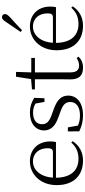

<svg xmlns="http://www.w3.org/2000/svg" viewBox="524 -1374 864 1952"><g transform="rotate(-90 956.0 -398.0)"><path d="M300 14C388 14 453 -26 497 -91L482 -105C440 -57 388 -32 318 -32C206 -32 127 -102 125 -261H488C492 -277 494 -297 494 -321C494 -438 418 -526 292 -526C161 -526 50 -420 50 -254C50 -74 155 14 300 14ZM126 -292C134 -418 204 -495 290 -495C376 -495 425 -431 425 -346C425 -309 416 -292 383 -292Z M760 14C893 14 960 -53 960 -135C960 -204 922 -248 821 -284L772 -302C700 -326 669 -353 669 -403C669 -456 708 -494 786 -494C818 -494 848 -487 879 -470L896 -378H933L937 -482C888 -512 846 -526 787 -526C671 -526 606 -463 606 -382C606 -309 656 -267 736 -238L787 -219C869 -192 895 -164 895 -115C895 -57 849 -17 759 -17C716 -17 684 -24 655 -38L637 -140H596L597 -24C651 1 697 14 760 14Z M1243 14C1292 14 1329 -2 1356 -33L1342 -50C1315 -35 1295 -26 1265 -26C1220 -26 1196 -53 1196 -116V-475H1343V-512H1196L1201 -667H1152L1128 -514L1023 -505V-475H1126V-201C1126 -165 1125 -146 1125 -115C1125 -28 1162 14 1243 14Z M1607 -620 1625 -606C1668 -647 1709 -687 1750 -722C1778 -748 1789 -763 1789 -779C1789 -799 1774 -810 1758 -810C1741 -810 1728 -799 1708 -768C1675 -719 1641 -670 1607 -620ZM1671 14C1759 14 1824 -26 1868 -91L1853 -105C1811 -57 1759 -32 1689 -32C1577 -32 1498 -102 1496 -261H1859C1863 -277 1865 -297 1865 -321C1865 -438 1789 -526 1663 -526C1532 -526 1421 -420 1421 -254C1421 -74 1526 14 1671 14ZM1497 -292C1505 -418 1575 -495 1661 -495C1747 -495 1796 -431 1796 -346C1796 -309 1787 -292 1754 -292Z"/></g></svg>

Font: Noto Serif CJK KR Light
Style: Regular
Weight: 300
Designer: Ryoko NISHIZUKA 西塚涼子 (kana & ideographs); Frank Grießhammer (Latin, Greek & Cyrillic); Wenlong ZHANG 张文龙 (bopomofo); San
Foundry: Adobe
Version: Version 2.001;hotconv 1.1.0;makeotfexe 2.6.0